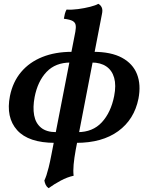

<svg xmlns="http://www.w3.org/2000/svg" viewBox="-20 -738 776 1004"><path d="M234 246Q224 239 219 228.5Q214 218 212 206Q218 193 223 178Q228 163 234.5 137.5Q241 112 249 70L374 -572Q378 -594 375.5 -607.5Q373 -621 359.5 -628.5Q346 -636 314 -640Q316 -653 319 -665Q322 -677 328 -688Q355 -686 388.5 -690.5Q422 -695 451.5 -702.5Q481 -710 494 -718Q506 -712 512 -699Q518 -686 513 -664L376 45Q368 89 365 122.5Q362 156 365 181Q332 188 297.5 206.5Q263 225 234 246ZM268 9Q129 9 69.5 -57.5Q10 -124 32 -236Q47 -310 90.5 -361.5Q134 -413 201.5 -440Q269 -467 356 -467L349 -411Q270 -411 223.5 -362Q177 -313 161 -230Q151 -177 158.5 -135.5Q166 -94 194.5 -70.5Q223 -47 274 -47ZM379 9 386 -47Q465 -47 512.5 -98.5Q560 -150 577 -236Q588 -292 577 -331Q566 -370 536 -390.5Q506 -411 460 -411L468 -467Q561 -467 618 -436Q675 -405 696.5 -350Q718 -295 704 -222Q682 -113 598 -52Q514 9 379 9Z"/></svg>

Font: Vollkorn SemiBold
Style: Italic
Weight: 600
Italic angle: -11°
Designer: Friedrich Althausen
Foundry: Friedrich Althausen
Version: Version 5.000